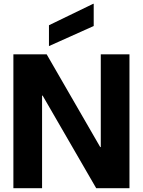

<svg xmlns="http://www.w3.org/2000/svg" viewBox="-20 -984 747 1004"><path d="M50 0V-700H224L504 -215H507V-700H657V0H483L203 -484H200V0ZM236 -743V-852L467 -964H470V-848Z"/></svg>

Font: DM Sans 36pt Black
Style: Regular
Weight: 900
Designer: Colophon Foundry, Jonny Pinhorn
Foundry: Colophon Foundry
Version: Version 4.004;gftools[0.9.30]